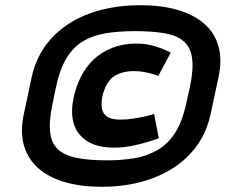

<svg xmlns="http://www.w3.org/2000/svg" viewBox="-20 -625 869 740"><path d="M792 -186 822 -327Q837 -396 821.5 -448.5Q806 -501 765 -535.5Q724 -570 662 -587.5Q600 -605 521 -605Q442 -605 372.5 -587.5Q303 -570 247.5 -535Q192 -500 154.5 -448Q117 -396 102 -327L72 -186Q57 -116 72.5 -63.5Q88 -11 129 24.5Q170 60 232 77.5Q294 95 372 95Q451 95 520.5 77Q590 59 646 23.5Q702 -12 739.5 -64.5Q777 -117 792 -186ZM712 -290 697 -223Q682 -155 654.5 -112.5Q627 -70 587.5 -47Q548 -24 499.5 -15.5Q451 -7 394 -7Q325 -7 278 -16Q231 -25 205 -48Q179 -71 173.5 -113.5Q168 -156 182 -223L196 -290Q210 -357 235.5 -399.5Q261 -442 298.5 -465Q336 -488 386 -496.5Q436 -505 500 -505Q569 -505 616 -496.5Q663 -488 689 -465Q715 -442 720.5 -399.5Q726 -357 712 -290ZM590 -332 638 -422Q610 -437 576.5 -447Q543 -457 505 -457Q454 -457 412.5 -440.5Q371 -424 340 -395Q312 -368 293 -331.5Q274 -295 264 -250Q253 -199 261.5 -159.5Q270 -120 297 -96Q317 -76 348 -66Q379 -56 420 -56Q460 -56 503.5 -66Q547 -76 592 -92L574 -186Q574 -186 563 -182.5Q552 -179 533 -175Q514 -171 491 -167.5Q468 -164 444 -164Q423 -164 408 -168.5Q393 -173 385 -182Q374 -194 372 -212.5Q370 -231 375 -256Q381 -280 390.5 -297.5Q400 -315 414 -327Q430 -339 450.5 -345Q471 -351 498 -351Q516 -351 532.5 -348Q549 -345 562 -341.5Q575 -338 582.5 -335Q590 -332 590 -332Z"/></svg>

Font: Advent Pro
Style: Bold Italic
Weight: 700
Italic angle: -12°
Designer: VivaRado, Andreas Kalpakidis
Foundry: VivaRado, Andreas Kalpakidis
Version: Version 3.000